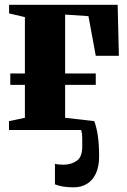

<svg xmlns="http://www.w3.org/2000/svg" viewBox="-20 -543 532 802"><path d="M287.5 239.5Q262 239.5 243 236.2Q224 233 209.5 227V141Q215 143 226.2 144Q237.5 145 245.5 145Q276 145 299.8 129.2Q323.5 113.5 323.5 70Q323.5 54 323.5 34.5Q323.5 15 319 0H17.5V-37L84 -51V-188.5H23V-236H84V-471.5L18 -487V-523H471.5L476.5 -310H380L349.5 -475.5L252 -482V-236H380V-188.5H252V-51L373.5 -37Q383.5 -11.5 388.8 24.8Q394 61 394 111Q394 152 380.8 181Q367.5 210 343.5 224.8Q319.5 239.5 287.5 239.5Z"/></svg>

Font: Merriweather 96pt Black
Style: Regular
Weight: 900
Version: Version 2.100